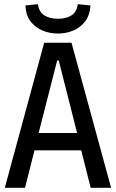

<svg xmlns="http://www.w3.org/2000/svg" viewBox="-20 -901 556 921"><path d="M3 0 192 -696H323L513 0H415L362 -210L411 -180H106L153 -210L100 0ZM154 -219 123 -263H393L361 -219L251 -653L303 -611H212L265 -653ZM258 -740Q219 -740 184 -754.5Q149 -769 126.5 -798.5Q104 -828 102 -875L162 -881Q167 -843 193 -827Q219 -811 258 -811Q297 -811 322.5 -827Q348 -843 353 -881L414 -875Q411 -828 388.5 -798.5Q366 -769 331.5 -754.5Q297 -740 258 -740Z"/></svg>

Font: Ruda Medium
Style: Regular
Weight: 500
Version: Version 2.001